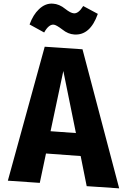

<svg xmlns="http://www.w3.org/2000/svg" viewBox="-20 -1011 695 1052"><path d="M322 -849Q288 -875 274 -876Q247 -878 222 -833L142 -877Q162 -931 193 -960Q228 -994 270 -991Q305 -989 338 -962Q367 -939 385 -938Q410 -936 436 -978L516 -935Q474 -816 387 -822Q353 -824 322 -849ZM422 -156 232 -170 198 -9 23 -21 225 -755 432 -741 633 21 455 9ZM396 -282 327 -622 257 -292Z"/></svg>

Font: Xiangcui Wave Sans Xiangcui Wave Sans
Style: Regular
Weight: 800
Width: 3
Version: Version 0.920;March 28, 2024;FontCreator 14.0.0.2814 64-bit